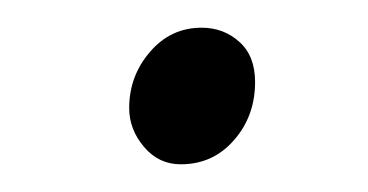

<svg xmlns="http://www.w3.org/2000/svg" viewBox="-20 -300 268 140"><path d="M74.2 -221.2Q74.2 -244.6 89.4 -262.2Q104.5 -279.8 127 -279.8Q143.1 -279.8 154.5 -269.5Q166 -259.3 166 -240.2Q166 -215.3 150.6 -197.8Q135.3 -180.2 111.8 -180.2Q95.7 -180.2 85 -192.9Q74.2 -205.6 74.2 -221.2Z"/></svg>

Font: Dihjauti S
Style: Italic
Weight: 400
Italic angle: -9°
Designer: T. Christopher White
Version: Version 3.0.0